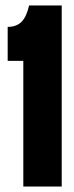

<svg xmlns="http://www.w3.org/2000/svg" viewBox="-20 -680 269 700"><path d="M65 0V-458H8V-582Q40 -582 58.5 -600.5Q77 -619 86 -660H205V0Z"/></svg>

Font: Bricolage Grotesque 48pt Condensed Bricolage Grotesque 48pt Condensed Regular
Style: Bold
Weight: 700
Width: 3
Designer: Mathieu Triay
Foundry: Atelier Triay
Version: Version 1.000; ttfautohint (v1.8.4.7-5d5b);gftools[0.9.32]